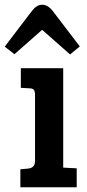

<svg xmlns="http://www.w3.org/2000/svg" viewBox="-53 -791 369 811"><path d="M214 -503V-83L271 -80V0H33V-76L66 -79Q95 -82 95 -111V-389Q95 -406 89.5 -412Q84 -418 70 -418L35 -420V-503ZM8 -562 -33 -594 82 -745Q102 -771 125 -771Q150 -771 171 -743L284 -595L243 -561L125 -665Z"/></svg>

Font: Bree Serif
Style: Regular
Weight: 400
Designer: Veronika Burian, Jos Scaglione
Foundry: TypeTogether
Version: Version 1.002